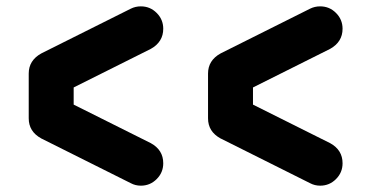

<svg xmlns="http://www.w3.org/2000/svg" viewBox="-20 -587 1174 607"><path d="M456.1 -432.1 212.9 -310.5V-256.3L456.1 -134.8H456.5L457 -134.3Q496.1 -112.8 496.1 -70.8Q496.1 -41.5 475.3 -20.8Q454.6 0 425.3 0Q408.2 0 393.6 -7.8L111.3 -148.9H110.8L110.4 -149.4Q70.8 -170.9 70.8 -212.9V-354.5Q70.8 -396 110.4 -418H110.8Q110.8 -418.5 111.3 -418.5L393.6 -559.6Q408.2 -566.9 425.3 -566.9Q454.6 -566.9 475.3 -546.1Q496.1 -525.4 496.1 -496.1Q496.1 -454.6 457 -432.6H456.5ZM1023.9 -134.3Q1063 -112.8 1063 -70.8Q1063 -41.5 1042.2 -20.8Q1021.5 0 992.2 0Q975.1 0 960.4 -7.8L678.2 -148.9H677.7L677.2 -149.4Q637.7 -170.9 637.7 -212.9V-354.5Q637.7 -396 677.2 -418H677.7L678.2 -418.5L960.4 -559.6Q975.1 -566.9 992.2 -566.9Q1021.5 -566.9 1042.2 -546.1Q1063 -525.4 1063 -496.1Q1063 -454.6 1023.9 -432.6H1023.4L1022.9 -432.1L779.8 -310.5V-256.3L1022.9 -134.8H1023.4Z"/></svg>

Font: Robtronika
Style: Regular
Weight: 400
Designer: GGBot
Version: 1.00